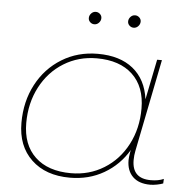

<svg xmlns="http://www.w3.org/2000/svg" viewBox="-51 -744 804 798"><g transform="rotate(5 351.5 -345.0)"><path d="M659 -26 658 -7Q648 -3 632.5 0Q617 3 604 3Q557 3 531.5 -22Q506 -47 506 -91Q506 -102 510 -126L512 -134Q474 -70 411 -33.5Q348 3 269 3Q168 3 108.5 -53.5Q49 -110 49 -207Q49 -296 86.5 -367Q124 -438 190.5 -479Q257 -520 341 -520Q433 -520 488 -475.5Q543 -431 554 -349L588 -517H608L531 -132Q527 -113 527 -93Q527 -16 605 -16Q637 -16 659 -26ZM541 -309Q541 -400 487.5 -450.5Q434 -501 338 -501Q262 -501 200.5 -463Q139 -425 104 -358Q69 -291 69 -208Q69 -117 122.5 -66.5Q176 -16 272 -16Q348 -16 409.5 -54Q471 -92 506 -159Q541 -226 541 -309ZM290 -665Q290 -676 298 -684.5Q306 -693 317 -693Q327 -693 334.5 -686Q342 -679 342 -669Q342 -658 334 -649.5Q326 -641 315 -641Q305 -641 297.5 -648Q290 -655 290 -665ZM454 -665Q454 -676 462 -684.5Q470 -693 481 -693Q491 -693 498.5 -686Q506 -679 506 -669Q506 -658 498 -649.5Q490 -641 479 -641Q469 -641 461.5 -648Q454 -655 454 -665Z"/></g></svg>

Font: Montserrat Alternates Thin
Style: Italic
Weight: 250
Italic angle: -11.3°
Designer: Julieta Ulanovsky
Foundry: Julieta Ulanovsky
Version: Version 7.200